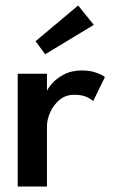

<svg xmlns="http://www.w3.org/2000/svg" viewBox="-20 -679 420 699"><path d="M151 0H44.5V-410.5H151V-342H148.5Q152 -354.5 167.8 -373.2Q183.5 -392 211.5 -407.2Q239.5 -422.5 279 -422.5Q307.5 -422.5 330 -414.5Q352.5 -406.5 362 -398.5L319 -310.5Q312.5 -318.5 294.8 -326.2Q277 -334 251 -334Q218.5 -334 196.2 -315Q174 -296 162.5 -269.5Q151 -243 151 -220ZM144.5 -481.5 109.5 -529 264.5 -659 321.5 -588.5Z"/></svg>

Font: League Spartan Thin Medium
Style: Regular
Weight: 500
Version: Version 2.002